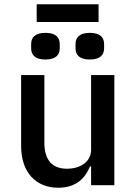

<svg xmlns="http://www.w3.org/2000/svg" viewBox="-20 -868 640 900"><path d="M407 0H516V-516H407V-166C407 -106 351 -77 295 -77C224 -77 188 -118 188 -200V-516H79V-184C79 -59 149 12 253 12C338 12 380 -34 402 -88H407ZM152 -765H442V-848H152ZM193 -589C242 -589 260 -611 260 -642V-661C260 -692 242 -714 193 -714C144 -714 126 -692 126 -661V-642C126 -611 144 -589 193 -589ZM401 -589C450 -589 468 -611 468 -642V-661C468 -692 450 -714 401 -714C352 -714 334 -692 334 -661V-642C334 -611 352 -589 401 -589Z"/></svg>

Font: IBM Mono Medium
Style: Regular
Weight: 500
Monospace: yes
Designer: Mike Abbink, Paul van der Laan, Pieter van Rosmalen
Foundry: Bold Monday
Version: Version 2.3